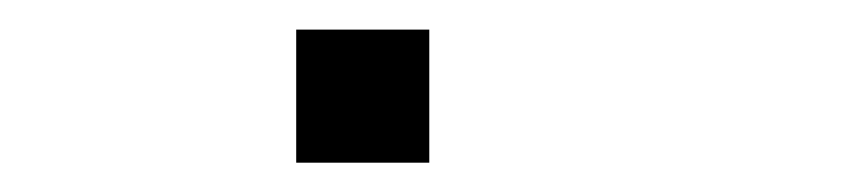

<svg xmlns="http://www.w3.org/2000/svg" viewBox="-20 -299 586 131"><path d="M272.9 -188H182.1V-278.8H272.9Z"/></svg>

Font: Anonymous Pro
Style: Regular
Weight: 400
Monospace: yes
Designer: Mark Simonson
Version: Version 1.003